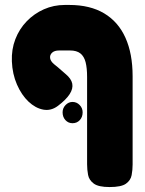

<svg xmlns="http://www.w3.org/2000/svg" viewBox="-20 -607 586 776"><path d="M423 149Q378 149 359 135Q340 121 336 100Q332 79 332 57V-296Q332 -332 326 -355.5Q320 -379 305 -391Q290 -403 263 -403H219Q200 -403 190.5 -394Q181 -385 182.5 -372.5Q184 -360 198 -348Q206 -342 214 -335Q222 -328 229.5 -321.5Q237 -315 245 -308Q268 -289 272 -269Q276 -249 261.5 -226.5Q247 -204 214 -179Q186 -158 154.5 -164Q123 -170 95 -196.5Q67 -223 48.5 -265.5Q30 -308 28 -359Q26 -407 42 -448.5Q58 -490 88 -521Q118 -552 157.5 -569.5Q197 -587 242 -587H260Q344 -587 401 -553Q458 -519 487 -454.5Q516 -390 516 -299V58Q516 80 512 101Q508 122 489 135.5Q470 149 423 149ZM273 -109Q256 -109 244.5 -121.5Q233 -134 233 -153Q233 -170 245 -182.5Q257 -195 273 -195Q290 -195 302 -182.5Q314 -170 314 -153Q314 -134 302.5 -121.5Q291 -109 273 -109Z"/></svg>

Font: Fredoka SemiCondensed
Style: Bold
Weight: 700
Width: 4
Designer: Ben Nathan
Foundry: Milena B. Brandão, Ben Nathan
Version: Version 2.001